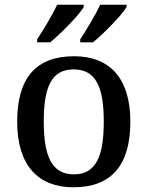

<svg xmlns="http://www.w3.org/2000/svg" viewBox="-20 -786 627 816"><path d="M138 -606H193C238 -642 315 -721 336 -756V-766H223C202 -721 166 -662 138 -619ZM321 -606H375C420 -642 497 -721 518 -756V-766H406C385 -721 349 -662 321 -619ZM292 10C451 10 534 -81 534 -269C534 -457 443 -547 295 -547C135 -547 53 -457 53 -269C53 -81 144 10 292 10ZM294 -45C200 -45 166 -122 166 -269C166 -417 199 -491 293 -491C387 -491 421 -417 421 -269C421 -122 388 -45 294 -45Z"/></svg>

Font: Noto Serif Thai Medium
Style: Regular
Weight: 500
Designer: Monotype Design Team
Foundry: Monotype Imaging Inc.
Version: Version 1.901;PS 001.901;hotconv 1.0.88;makeotf.lib2.5.64775